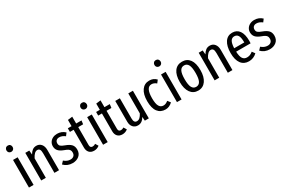

<svg xmlns="http://www.w3.org/2000/svg" viewBox="102 -1970 4669 3174"><g transform="rotate(-30 2436.5 -382.5)"><path d="M161 -527V0H73V-527ZM175 -716Q175 -691 158.5 -674Q142 -657 116 -657Q90 -657 73.5 -674Q57 -691 57 -716Q57 -742 73.5 -759.5Q90 -777 116 -777Q143 -777 159 -760Q175 -743 175 -716Z M647 -387V0H559V-375Q559 -426 544.5 -447.5Q530 -469 501 -469Q444 -469 395 -371V0H307V-527H383L390 -448Q416 -492 447 -515Q478 -538 522 -538Q579 -538 613 -497Q647 -456 647 -387Z M1066 -479 1028 -428Q1000 -449 974 -459.5Q948 -470 919 -470Q884 -470 863.5 -450.5Q843 -431 843 -397Q843 -364 863 -345Q883 -326 939 -306Q1011 -280 1045 -244Q1079 -208 1079 -146Q1079 -71 1028.5 -29.5Q978 12 903 12Q803 12 736 -57L782 -106Q838 -57 901 -57Q941 -57 965 -79Q989 -101 989 -141Q989 -168 980 -185Q971 -202 949 -216Q927 -230 885 -245Q815 -271 785 -306.5Q755 -342 755 -394Q755 -434 775.5 -467Q796 -500 833 -519Q870 -538 917 -538Q1004 -538 1066 -479Z M1415 -24Q1370 12 1314 12Q1255 12 1222.5 -23Q1190 -58 1190 -117V-458H1119V-527H1190V-646L1278 -657V-527H1380L1371 -458H1278V-116Q1278 -61 1325 -61Q1341 -61 1353 -65Q1365 -69 1381 -79Z M1576 -527V0H1488V-527ZM1590 -716Q1590 -691 1573.5 -674Q1557 -657 1531 -657Q1505 -657 1488.5 -674Q1472 -691 1472 -716Q1472 -742 1488.5 -759.5Q1505 -777 1531 -777Q1558 -777 1574 -760Q1590 -743 1590 -716Z M1955 -24Q1910 12 1854 12Q1795 12 1762.5 -23Q1730 -58 1730 -117V-458H1659V-527H1730V-646L1818 -657V-527H1920L1911 -458H1818V-116Q1818 -61 1865 -61Q1881 -61 1893 -65Q1905 -69 1921 -79Z M2361 0H2285L2279 -74Q2254 -31 2222.5 -9.5Q2191 12 2149 12Q2092 12 2058 -27Q2024 -66 2024 -129V-527H2112V-138Q2112 -57 2169 -57Q2202 -57 2227 -80.5Q2252 -104 2273 -146V-527H2361Z M2810 -482 2770 -430Q2747 -449 2725.5 -458Q2704 -467 2679 -467Q2573 -467 2573 -261Q2573 -154 2600 -108Q2627 -62 2678 -62Q2703 -62 2723.5 -71Q2744 -80 2769 -99L2810 -46Q2750 12 2677 12Q2583 12 2531 -56Q2479 -124 2479 -259Q2479 -391 2532 -464.5Q2585 -538 2676 -538Q2716 -538 2748 -525Q2780 -512 2810 -482Z M2986 -527V0H2898V-527ZM3000 -716Q3000 -691 2983.5 -674Q2967 -657 2941 -657Q2915 -657 2898.5 -674Q2882 -691 2882 -716Q2882 -742 2898.5 -759.5Q2915 -777 2941 -777Q2968 -777 2984 -760Q3000 -743 3000 -716Z M3499 -264Q3499 -137 3446.5 -62.5Q3394 12 3301 12Q3208 12 3156 -61Q3104 -134 3104 -263Q3104 -396 3156 -467Q3208 -538 3302 -538Q3396 -538 3447.5 -468.5Q3499 -399 3499 -264ZM3197 -263Q3197 -155 3223 -107Q3249 -59 3301 -59Q3354 -59 3380 -107Q3406 -155 3406 -264Q3406 -372 3380 -419.5Q3354 -467 3302 -467Q3249 -467 3223 -419.5Q3197 -372 3197 -263Z M3957 -387V0H3869V-375Q3869 -426 3854.5 -447.5Q3840 -469 3811 -469Q3754 -469 3705 -371V0H3617V-527H3693L3700 -448Q3726 -492 3757 -515Q3788 -538 3832 -538Q3889 -538 3923 -497Q3957 -456 3957 -387Z M4438 -233H4162Q4166 -138 4193.5 -99Q4221 -60 4272 -60Q4305 -60 4331 -70.5Q4357 -81 4385 -104L4424 -51Q4358 12 4269 12Q4175 12 4123 -57.5Q4071 -127 4071 -258Q4071 -389 4120.5 -463.5Q4170 -538 4260 -538Q4347 -538 4393.5 -472.5Q4440 -407 4440 -279Q4440 -257 4438 -233ZM4355 -305Q4355 -391 4332 -430Q4309 -469 4260 -469Q4216 -469 4191 -429.5Q4166 -390 4162 -298H4355Z M4830 -479 4792 -428Q4764 -449 4738 -459.5Q4712 -470 4683 -470Q4648 -470 4627.5 -450.5Q4607 -431 4607 -397Q4607 -364 4627 -345Q4647 -326 4703 -306Q4775 -280 4809 -244Q4843 -208 4843 -146Q4843 -71 4792.5 -29.5Q4742 12 4667 12Q4567 12 4500 -57L4546 -106Q4602 -57 4665 -57Q4705 -57 4729 -79Q4753 -101 4753 -141Q4753 -168 4744 -185Q4735 -202 4713 -216Q4691 -230 4649 -245Q4579 -271 4549 -306.5Q4519 -342 4519 -394Q4519 -434 4539.5 -467Q4560 -500 4597 -519Q4634 -538 4681 -538Q4768 -538 4830 -479Z"/></g></svg>

Font: Fira Sans Extra Condensed
Style: Regular
Weight: 400
Width: 1
Designer: Carrois Corporate & Edenspiekermann AG
Foundry: Carrois Corporate GbR & Edenspiekermann AG
Version: Version 4.203